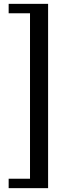

<svg xmlns="http://www.w3.org/2000/svg" viewBox="-20 -764 301 998"><path d="M25 214V165H136V-695H25V-744H230V214Z"/></svg>

Font: Ibarra Real Nova
Style: Bold
Weight: 700
Designer: Jose Maria Ribagorda & Octavio Pardo
Foundry: Jose Maria Ribagorda
Version: Version 1.014